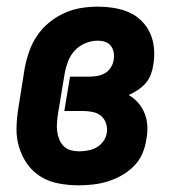

<svg xmlns="http://www.w3.org/2000/svg" viewBox="-20 -548 540 576"><path d="M216 8Q186 8 156.5 2.5Q127 -3 103 -17.5Q79 -32 62.5 -55Q46 -78 37.5 -105.5Q29 -133 29.5 -163Q30 -193 35 -223L54 -343Q59 -369 67.5 -393.5Q76 -418 91 -440.5Q106 -463 127.5 -480.5Q149 -498 173.5 -509Q198 -520 223.5 -524Q249 -528 274 -528Q298 -528 322.5 -524Q347 -520 368 -510.5Q389 -501 405 -485Q421 -469 430.5 -448Q440 -427 442 -402.5Q444 -378 440 -354Q438 -339 432.5 -324.5Q427 -310 417 -298.5Q407 -287 393.5 -278Q380 -269 366 -263Q383 -253 395 -239Q407 -225 414 -207.5Q421 -190 422 -170Q423 -150 419 -130Q416 -108 407 -87Q398 -66 381.5 -49.5Q365 -33 344.5 -21.5Q324 -10 302.5 -3.5Q281 3 259 5.5Q237 8 216 8ZM217 -94Q230 -94 243.5 -96.5Q257 -99 269 -105.5Q281 -112 289.5 -123.5Q298 -135 300 -148Q303 -163 298.5 -177Q294 -191 283.5 -200Q273 -209 258.5 -212Q244 -215 229 -215H173L190 -318H246Q258 -318 270.5 -320Q283 -322 294 -328Q305 -334 312 -345Q319 -356 321 -368Q323 -380 321 -391Q319 -402 312.5 -410.5Q306 -419 295.5 -422.5Q285 -426 273 -426Q255 -426 236.5 -418.5Q218 -411 204.5 -396.5Q191 -382 184 -363.5Q177 -345 174 -327L154 -207Q152 -194 151 -180.5Q150 -167 151.5 -154.5Q153 -142 157.5 -130.5Q162 -119 170.5 -110Q179 -101 191.5 -97.5Q204 -94 217 -94Z"/></svg>

Font: Iosevka Curly Slab Extrabold
Style: Italic
Weight: 800
Italic angle: -9°
Monospace: yes
Designer: Belleve Invis
Foundry: Belleve Invis
Version: Version 22.1.2; ttfautohint (v1.8.4)